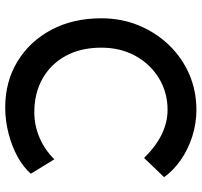

<svg xmlns="http://www.w3.org/2000/svg" viewBox="-38 -708 756 719"><g transform="rotate(90 339.5 -348.0)"><path d="M382 10Q285 10 209.5 -36Q134 -82 91 -163Q48 -244 48 -350Q48 -425 74.5 -489.5Q101 -554 148 -603Q195 -652 257 -679Q319 -706 391 -706Q442 -706 490.5 -690.5Q539 -675 578.5 -647.5Q618 -620 643 -585L571 -510Q485 -598 391 -598Q326 -598 273 -566Q220 -534 189 -478Q158 -422 158 -350Q158 -273 188.5 -217Q219 -161 273.5 -130Q328 -99 400 -99Q450 -99 496 -119Q542 -139 576 -174L630 -86Q607 -59 567.5 -37Q528 -15 479.5 -2.5Q431 10 382 10Z"/></g></svg>

Font: Lexend
Style: Regular
Weight: 400
Designer: Bonnie Shaver-Troup, Thomas Jockin
Foundry: Lexend
Version: Version 1.007; ttfautohint (v1.8.3)